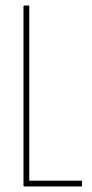

<svg xmlns="http://www.w3.org/2000/svg" viewBox="-20 -675 332 695"><path d="M68 0Q65 0 65 -4V-651Q65 -655 68 -655H82Q86 -655 86 -651V-21H274Q277 -21 277 -17V-4Q277 0 274 0Z"/></svg>

Font: Sofia Sans Extra Condensed Thin
Style: Regular
Weight: 250
Version: Version 4.100